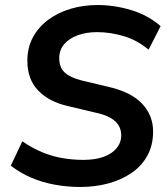

<svg xmlns="http://www.w3.org/2000/svg" viewBox="-20 -735 671 765"><path d="M300 10Q249 10 199 1Q149 -8 104.5 -27Q60 -46 23 -75L69 -172Q108 -145 148 -128.5Q188 -112 229 -105Q270 -98 312 -98Q359 -98 392.5 -110Q426 -122 444.5 -144.5Q463 -167 463 -196Q463 -218 452.5 -235.5Q442 -253 419 -266Q396 -279 357 -287L248 -313Q175 -330 132 -374.5Q89 -419 89 -493Q89 -545 111 -586Q133 -627 172 -656Q211 -685 261.5 -700Q312 -715 369 -715Q435 -715 502 -695Q569 -675 620 -631L572 -537Q527 -575 473 -591Q419 -607 367 -607Q323 -607 288.5 -594Q254 -581 235 -558Q216 -535 216 -504Q216 -466 238 -446Q260 -426 303 -415L412 -389Q501 -369 545.5 -322.5Q590 -276 590 -211Q590 -156 567 -114.5Q544 -73 503.5 -45.5Q463 -18 411 -4Q359 10 300 10Z"/></svg>

Font: Nunito Sans 12pt ExtraLight
Style: Italic
Weight: 200
Italic angle: -9°
Designer: Vernon Adams
Foundry: Vernon Adams
Version: Version 3.101;gftools[0.9.27]